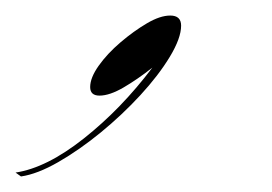

<svg xmlns="http://www.w3.org/2000/svg" viewBox="-135 -113 350 247"><path d="M98 -80Q98 -64 83.5 -40Q69 -16 45.5 9.5Q22 35 -5.5 57.5Q-33 80 -60 95.5Q-87 111 -108 114L-115 109Q-75 103 -27 65Q21 27 61 -26Q42 -11 24 -0.5Q6 10 -7 10Q-19 10 -19 -1Q-19 -13 -8 -28.5Q3 -44 20 -58.5Q37 -73 54 -83Q71 -93 84 -93Q98 -93 98 -80Z"/></svg>

Font: Ballet 24pt
Style: Regular
Weight: 400
Designer: Maximiliano R. Sproviero
Foundry: Omnibus-Type
Version: Version 1.100